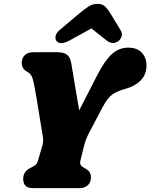

<svg xmlns="http://www.w3.org/2000/svg" viewBox="-20 -969 774 989"><path d="M448.5 -57Q448.5 -29 432 -14.5Q415.5 0 389 0H150.5Q121.5 0 110.5 -13Q99.5 -26 99.5 -48Q99.5 -85 135.5 -103.5L151 -111.5Q163 -117.5 168 -124.8Q173 -132 178.5 -151.5L198 -218.5Q204.5 -241 201.2 -262Q198 -283 193.5 -309.5Q190.5 -324.5 185.2 -359Q180 -393.5 173.2 -434Q166.5 -474.5 160 -510Q153.5 -545.5 148.5 -563Q144 -577.5 137.2 -585.8Q130.5 -594 121.5 -598.5Q92 -614 92 -645Q92 -669.5 107.5 -684.8Q123 -700 151.5 -700H275.5Q308.5 -700 325 -687.2Q341.5 -674.5 346.5 -645.5Q350.5 -624 357.2 -583.2Q364 -542.5 372 -494Q380 -445.5 388 -400.5L479.5 -579Q520 -658 556.5 -690.8Q593 -723.5 640.5 -723.5Q686 -723.5 710.2 -697.8Q734.5 -672 734.5 -632Q734.5 -585.5 705 -555Q675.5 -524.5 622 -510Q584 -500 559 -482.5Q534 -465 508.5 -417L441.5 -290Q428.5 -266 421.5 -245.8Q414.5 -225.5 410 -206L395 -145Q391 -129.5 394.5 -121.8Q398 -114 406.5 -108.5L421 -100Q437.5 -90.5 443 -79.8Q448.5 -69 448.5 -57ZM339 -761Q291 -734.5 271.5 -757.5Q263 -768 266.5 -784.2Q270 -800.5 291.5 -818L387 -898.5Q414 -920.5 434.8 -934.8Q455.5 -949 482 -949Q508.5 -949 522 -935Q535.5 -921 549.5 -898.5L601 -813.5Q611.5 -796 606.2 -781Q601 -766 590 -757.5Q560 -736 528.5 -761L451 -822.5Z"/></svg>

Font: Fraunces 72pt SuperSoft Black
Style: Italic
Weight: 900
Italic angle: -16°
Version: Version 1.000;[b76b70a41]